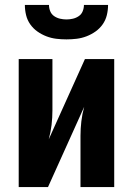

<svg xmlns="http://www.w3.org/2000/svg" viewBox="-20 -760 540 780"><path d="M56 0V-520H193V-312Q193 -282 189.5 -252.5Q186 -223 178 -194L325 -520H444V0H307V-208Q307 -238 310.5 -267.5Q314 -297 322 -326L175 0ZM250 -600Q229 -600 208.5 -602.5Q188 -605 168.5 -612.5Q149 -620 132 -632Q115 -644 103 -661Q91 -678 86 -698.5Q81 -719 81 -740H179Q179 -727 184 -714.5Q189 -702 200 -694.5Q211 -687 224 -684Q237 -681 250 -681Q263 -681 276 -684Q289 -687 300 -694.5Q311 -702 316 -714.5Q321 -727 321 -740H419Q419 -719 414 -698.5Q409 -678 397 -661Q385 -644 368 -632Q351 -620 331.5 -612.5Q312 -605 291.5 -602.5Q271 -600 250 -600Z"/></svg>

Font: Iosevka Curly Heavy
Style: Regular
Weight: 900
Monospace: yes
Designer: Belleve Invis
Foundry: Belleve Invis
Version: Version 22.1.2; ttfautohint (v1.8.4)